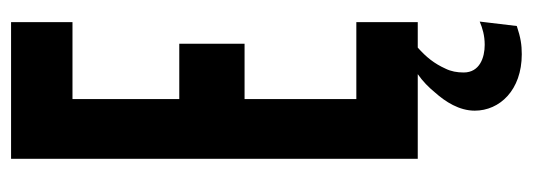

<svg xmlns="http://www.w3.org/2000/svg" viewBox="-328 -447 963 347"><g transform="rotate(-90 153.5 -273.5)"><path d="M287 0V-111H148V-313H248V-431H148V-624H287V-735H40V0H193C180 9 169 20 160 31C143 50 127 75 127 103C127 148 164 188 229 188C246 188 259 186 280 179L288 112C276 117 263 121 246 121C223 121 196 112 196 83C196 71 198 60 203 50C212 30 224 15 241 0Z"/></g></svg>

Font: League Gothic
Style: Regular
Weight: 400
Designer: The League of Moveable Type
Version: Version 1.560;PS 001.560;hotconv 1.0.56;makeotf.lib2.0.21325